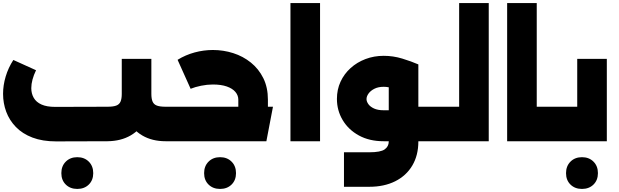

<svg xmlns="http://www.w3.org/2000/svg" viewBox="-22 -921 4037 1252"><path d="M344 1Q255 1 189.5 -24Q124 -49 81.5 -93Q39 -137 18.5 -192.5Q-2 -248 -2 -309Q-2 -365 15 -422Q32 -479 65 -530L213 -463Q198 -432 190 -402.5Q182 -373 182 -346Q182 -311 198 -283Q214 -255 248.5 -239.5Q283 -224 338 -224L679 -225Q716 -225 736 -232.5Q756 -240 764 -258.5Q772 -277 772 -309V-537H965V-309Q965 -214 930 -145Q895 -76 831 -38.5Q767 -1 679 0ZM1058 0Q970 0 906 -37.5Q842 -75 807 -144.5Q772 -214 772 -309H965Q965 -277 973 -258.5Q981 -240 1001 -232.5Q1021 -225 1058 -225H1088V0ZM1088 0V-225Q1096 -225 1102 -194.5Q1108 -164 1108 -114Q1108 -62 1102 -31Q1096 0 1088 0ZM482 311Q436 311 407 282.5Q378 254 378 208Q378 162 407 133Q436 104 482 104Q528 104 557 133Q586 162 586 208Q586 254 557 282.5Q528 311 482 311Z M1532 -170V-271Q1532 -299 1513 -321.5Q1494 -344 1457 -357Q1420 -370 1366 -370Q1329 -370 1289.5 -362Q1250 -354 1221 -342L1136 -531Q1188 -563 1247 -579Q1306 -595 1366 -595Q1435 -595 1499 -574.5Q1563 -554 1614 -513Q1665 -472 1695 -411.5Q1725 -351 1725 -271V-170ZM1088 0V-225H1758L1715 0ZM1088 0Q1080 0 1074 -31Q1068 -62 1068 -114Q1068 -164 1074 -194.5Q1080 -225 1088 -225ZM1413 311Q1367 311 1338 282.5Q1309 254 1309 208Q1309 162 1338 133Q1367 104 1413 104Q1459 104 1488 133Q1517 162 1517 208Q1517 254 1488 282.5Q1459 311 1413 311Z M1872 0V-901H2065V0Z M2667 0V-225H2821V0ZM2821 0V-225Q2829 -225 2835 -194.5Q2841 -164 2841 -114Q2841 -62 2835 -31Q2829 0 2821 0ZM2221 297V72H2386Q2460 72 2486.5 53Q2513 34 2513 2V-501H2706V2Q2706 92 2666.5 158.5Q2627 225 2555 261Q2483 297 2386 297ZM2480 0Q2387 0 2318.5 -37.5Q2250 -75 2212.5 -138Q2175 -201 2175 -276Q2175 -337 2198.5 -388Q2222 -439 2264 -477Q2306 -515 2361.5 -536Q2417 -557 2480 -557Q2542 -557 2601 -539Q2660 -521 2706 -501L2629 -302Q2544 -355 2480 -355Q2445 -355 2420 -342.5Q2395 -330 2381.5 -311.5Q2368 -293 2368 -275Q2368 -259 2380 -242Q2392 -225 2417 -213.5Q2442 -202 2480 -202H2650V0Z M2821 0V-225H2972V-901H3165V0ZM2821 0Q2813 0 2807 -31Q2801 -62 2801 -114Q2801 -164 2807 -194.5Q2813 -225 2821 -225Z M3468 0V-225H3583V0ZM3285 0V-901H3478V0ZM3583 0V-225Q3591 -225 3597 -194.5Q3603 -164 3603 -114Q3603 -62 3597 -31Q3591 0 3583 0Z M3742 -537H3935V0H3583V-225H3742ZM3583 0Q3575 0 3569 -31Q3563 -62 3563 -114Q3563 -164 3569 -194.5Q3575 -225 3583 -225ZM3773 311Q3727 311 3698 282.5Q3669 254 3669 208Q3669 162 3698 133Q3727 104 3773 104Q3819 104 3848 133Q3877 162 3877 208Q3877 254 3848 282.5Q3819 311 3773 311Z"/></svg>

Font: Alexandria Black
Style: Regular
Weight: 900
Designer: Mohamed Gaber
Foundry: Kief Type Foundry
Version: Version 5.100